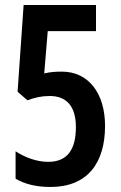

<svg xmlns="http://www.w3.org/2000/svg" viewBox="-20 -734 480 764"><path d="M181 10C326 10 398 -83 398 -233C398 -362 333 -449 226 -449C205 -449 183 -448 156 -442L170 -610H362V-714H74L50 -369L89 -335C120 -346 145 -352 178 -352C243 -352 282 -313 282 -228C282 -143 251 -90 172 -90C128 -90 82 -106 42 -132V-23C79 -1 125 10 181 10Z"/></svg>

Font: Noto Sans Devanagari ExtraCondensed SemiBold
Style: Regular
Weight: 600
Width: 2
Designer: Jelle Bosma - Monotype Design Team
Foundry: Monotype Imaging Inc.
Version: Version 2.004